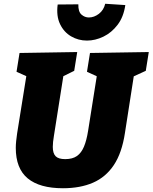

<svg xmlns="http://www.w3.org/2000/svg" viewBox="-20 -987 812 1022"><path d="M459 -705 772 -710 756 -610 673 -572 695 -600 645 -279Q629 -173 586 -108.5Q543 -44 475 -14.5Q407 15 315 15Q191 15 127.5 -37.5Q64 -90 64 -200Q64 -217 66 -236Q68 -255 71 -276L123 -600L139 -573L68 -605L84 -705L391 -710L375 -610L298 -572L320 -600L267 -264Q264 -247 262.5 -232Q261 -217 261 -205Q261 -171 276 -155.5Q291 -140 327 -140Q366 -140 389.5 -156.5Q413 -173 427 -206.5Q441 -240 449 -291L498 -600L517 -571L443 -605ZM443 -771Q397 -771 358.5 -793.5Q320 -816 299.5 -859Q279 -902 287 -963L397 -964Q396 -925 413.5 -909.5Q431 -894 453 -894Q481 -894 506.5 -913.5Q532 -933 540 -967L647 -960Q638 -897 606 -855Q574 -813 530.5 -792Q487 -771 443 -771Z"/></svg>

Font: Bitter Thin Black
Style: Italic
Weight: 900
Italic angle: -9°
Version: Version 3.020